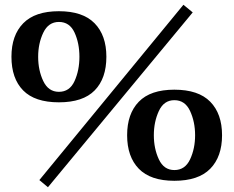

<svg xmlns="http://www.w3.org/2000/svg" viewBox="-20 -747 979 805"><path d="M145 8 749 -727 788 -695 181 38ZM28 -509Q28 -599 77.5 -649.5Q127 -700 227 -700Q327 -700 376.5 -649.5Q426 -599 426 -509Q426 -418 377 -368Q328 -318 227 -318Q126 -318 77 -368Q28 -418 28 -509ZM313 -509Q313 -566 292.5 -610.5Q272 -655 227 -655Q183 -655 161.5 -610Q140 -565 140 -509Q140 -452 161.5 -407Q183 -362 227 -362Q272 -362 292.5 -407Q313 -452 313 -509ZM513 -180Q513 -270 562 -320.5Q611 -371 711 -371Q812 -371 861.5 -320.5Q911 -270 911 -180Q911 -90 861.5 -39.5Q812 11 711 11Q611 11 562 -39.5Q513 -90 513 -180ZM798 -180Q798 -236 777 -281.5Q756 -327 711 -327Q667 -327 646 -281.5Q625 -236 625 -180Q625 -124 646 -79Q667 -34 711 -34Q756 -34 777 -79Q798 -124 798 -180Z"/></svg>

Font: Trirong SemiBold
Style: Regular
Weight: 600
Designer: Katatrad Team
Foundry: CadsonDemak
Version: Version 1.001